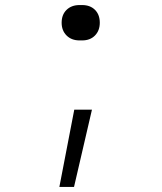

<svg xmlns="http://www.w3.org/2000/svg" viewBox="-20 -580 640 760"><path d="M295 -420Q263 -420 243.5 -439.5Q224 -459 224 -490Q224 -522 243.5 -541Q263 -560 295 -560H305Q337 -560 356 -541Q375 -522 375 -490Q375 -459 356 -439.5Q337 -420 305 -420ZM215 160 274 -146H344L273 160Z"/></svg>

Font: JetBrains Mono NL Thin
Style: Regular
Weight: 100
Monospace: yes
Designer: Philipp Nurullin, Konstantin Bulenkov
Foundry: JetBrains
Version: Version 2.305; ttfautohint (v1.8.4.7-5d5b)